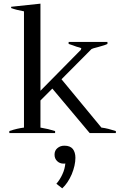

<svg xmlns="http://www.w3.org/2000/svg" viewBox="-20 -727 670 1049"><path d="M613 -11C585 -20 559 -27 534 -30C534 -30 316 -294 316 -294C316 -294 480 -459 480 -459C483 -461 495 -465 516 -470C543 -477 560 -483 567 -487C567 -487 567 -498 567 -498C567 -498 355 -498 355 -498C355 -498 355 -487 355 -487C360 -485 367 -483 376 -480C385 -477 393 -474 398 -472C409 -469 417 -467 424 -464C424 -461 423 -459 422 -456C422 -454 420 -452 417 -450C417 -450 201 -231 201 -231C201 -231 201 -707 201 -707C201 -707 41 -690 41 -690C41 -690 41 -683 41 -683C60 -676 83 -670 111 -665C111 -665 111 -30 111 -30C87 -27 60 -21 31 -11C31 -11 31 0 31 0C31 0 281 0 281 0C281 0 281 -11 281 -11C256 -19 230 -25 201 -30C201 -30 201 -178 201 -178C201 -178 266 -243 266 -243C266 -243 470 0 470 0C470 0 613 0 613 0C613 0 613 -11 613 -11ZM378 87C368 75 353 69 332 69C317 69 305 73 294 82C283 91 278 103 278 118C278 133 283 144 292 153C301 162 313 167 327 167C332 167 335 167 337 166C335 186 330 206 321 225C312 245 301 262 288 277C288 277 320 302 320 302C341 283 358 257 372 225C385 193 392 163 392 135C392 115 387 99 378 87Z"/></svg>

Font: BUSH 25 TRIRONG 0515 A
Style: Regular
Weight: 400
Designer: Katatrad Team
Foundry: CadsonDemak